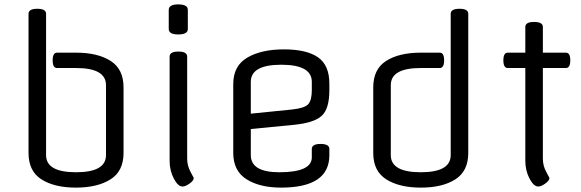

<svg xmlns="http://www.w3.org/2000/svg" viewBox="-20 -840 2649 875"><path d="M327 -530H240Q220 -530 220 -565Q220 -600 240 -600H327Q425 -600 484 -562.5Q543 -525 543 -442V-143Q543 -60 483.5 -22.5Q424 15 326 15Q228 15 169 -22.5Q110 -60 110 -143V-777Q110 -800 150 -800Q190 -800 190 -777V-133Q190 -55 326.5 -55Q463 -55 463 -133V-452Q463 -530 327 -530Z M833 -582V-117Q833 -85 848 -57.5Q863 -30 863 -29Q863 -17 844 -3.5Q825 10 812 10Q791 10 772 -26.5Q753 -63 753 -107V-582Q753 -605 793 -605Q833 -605 833 -582ZM836 -795V-708Q836 -683 792.5 -683Q749 -683 749 -708V-795Q749 -820 792.5 -820Q836 -820 836 -795Z M1481 -459V-429Q1481 -344 1446 -312Q1411 -280 1318 -271L1123 -252V-133Q1123 -55 1253 -55Q1401 -55 1401 -123V-161Q1401 -184 1441 -184Q1481 -184 1481 -161V-133Q1481 15 1261 15Q1164 15 1103.5 -23Q1043 -61 1043 -143V-457Q1043 -540 1107 -577.5Q1171 -615 1274 -615Q1377 -615 1429 -579Q1481 -543 1481 -459ZM1123 -467V-322L1311 -341Q1368 -347 1384.5 -365Q1401 -383 1401 -429V-467Q1401 -545 1262 -545Q1123 -545 1123 -467Z M2114 -777V-143Q2114 -60 2055 -22.5Q1996 15 1898 15Q1800 15 1740.5 -22.5Q1681 -60 1681 -143V-442Q1681 -525 1740 -562.5Q1799 -600 1897 -600H1984Q2004 -600 2004 -565Q2004 -530 1984 -530H1897Q1761 -530 1761 -452V-133Q1761 -55 1897.5 -55Q2034 -55 2034 -133V-777Q2034 -800 2074 -800Q2114 -800 2114 -777Z M2454 -717V-600H2559Q2579 -600 2579 -565Q2579 -530 2559 -530H2454V-117Q2454 -85 2469 -57.5Q2484 -30 2484 -29Q2484 -17 2465 -3.5Q2446 10 2433 10Q2412 10 2393 -26.5Q2374 -63 2374 -107V-530H2294Q2274 -530 2274 -565Q2274 -600 2294 -600H2374V-717Q2374 -740 2414 -740Q2454 -740 2454 -717Z"/></svg>

Font: Offside
Style: Regular
Weight: 400
Designer: Eduardo Rodriguez Tunni
Foundry: Eduardo Rodriguez Tunni
Version: Version 1.001